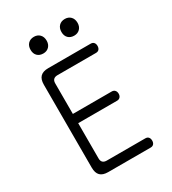

<svg xmlns="http://www.w3.org/2000/svg" viewBox="-222 -1053 1044 1168"><g transform="rotate(-30 300.0 -469.5)"><path d="M177 -414H450Q464 -414 472 -405Q480 -396 480 -381Q480 -367 472 -358Q464 -349 450 -349H177V-101Q177 -83 186.5 -74Q196 -65 214 -65H484Q499 -65 506.5 -56Q514 -47 514 -32Q514 -18 506.5 -9Q499 0 484 0H186Q149 0 131 -18Q113 -36 113 -74V-656Q113 -694 131 -712Q149 -730 186 -730H484Q499 -730 506.5 -721Q514 -712 514 -698Q514 -683 506.5 -674Q499 -665 484 -665H214Q196 -665 186.5 -656Q177 -647 177 -629ZM423 -822Q397 -822 381.5 -837.5Q366 -853 366 -880Q366 -907 381.5 -923Q397 -939 423 -939Q448 -939 463.5 -923Q479 -907 479 -880Q479 -854 463.5 -838Q448 -822 423 -822ZM206 -822Q180 -822 164.5 -837.5Q149 -853 149 -880Q149 -907 164.5 -923Q180 -939 206 -939Q231 -939 246.5 -923Q262 -907 262 -880Q262 -854 246.5 -838Q231 -822 206 -822Z"/></g></svg>

Font: Maple Mono ExtraLight
Style: Regular
Weight: 275
Monospace: yes
Designer: subframe7536
Version: Version 7.000